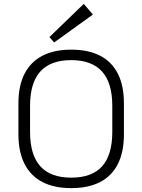

<svg xmlns="http://www.w3.org/2000/svg" viewBox="-20 -963 734 990"><path d="M347 7Q259 7 198.5 -24.5Q138 -56 106.5 -118Q75 -180 75 -270V-430Q75 -521 106.5 -582.5Q138 -644 198.5 -675.5Q259 -707 347 -707Q436 -707 496.5 -675.5Q557 -644 588 -582.5Q619 -521 619 -430V-270Q619 -180 588 -118Q557 -56 496.5 -24.5Q436 7 347 7ZM347 -47Q454 -47 506.5 -105.5Q559 -164 559 -283V-417Q559 -536 506 -594.5Q453 -653 347 -653Q241 -653 188 -594.5Q135 -536 135 -417V-283Q135 -164 188 -105.5Q241 -47 347 -47ZM459 -888 259 -744 235 -772 412 -943Z"/></svg>

Font: Pathway Extreme 8pt Thin
Style: Regular
Weight: 100
Version: Version 1.001;gftools[0.9.26]